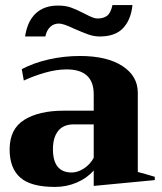

<svg xmlns="http://www.w3.org/2000/svg" viewBox="-20 -728 640 758"><path d="M209 -706Q239 -706 261 -698Q283 -690 312 -675Q331 -665 343 -660Q355 -655 366 -655Q388 -655 402.5 -665.5Q417 -676 424 -708H503Q497 -650 466 -617Q435 -584 374 -584Q351 -584 328.5 -592Q306 -600 272 -615Q230 -635 213 -635Q192 -635 178 -621.5Q164 -608 159 -584H79Q88 -644 121 -675Q154 -706 209 -706ZM18 -138Q18 -219 76 -255Q134 -291 231 -291H350V-356Q350 -454 243 -454Q203 -454 157.5 -441Q112 -428 74 -410L66 -455Q113 -480 173 -493.5Q233 -507 296 -507Q402 -507 463 -467.5Q524 -428 524 -362V-49Q552 -42 591 -30V-17L350 6V-55Q324 -25 283.5 -7.5Q243 10 197 10Q102 10 60 -27Q18 -64 18 -138ZM350 -105V-237H271Q230 -237 209.5 -211Q189 -185 189 -139Q189 -47 263 -47Q287 -47 311.5 -63Q336 -79 350 -105Z"/></svg>

Font: Trirong ExtraBold
Style: Regular
Weight: 800
Designer: Katatrad Team
Foundry: CadsonDemak
Version: Version 1.001